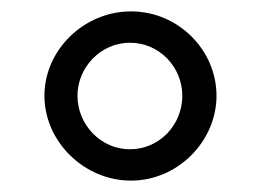

<svg xmlns="http://www.w3.org/2000/svg" viewBox="-20 -815 450 337"><path d="M116 -647C116 -697 157 -740 208 -740C260 -740 300 -697 300 -647C300 -596 260 -553 208 -553C157 -553 116 -596 116 -647ZM58 -647C58 -567 127 -498 210 -498C292 -498 360 -567 360 -647C360 -727 293 -795 210 -795C127 -795 58 -727 58 -647Z"/></svg>

Font: Bluebird
Style: LiExt
Weight: 300
Designer: Jasper
Foundry: Cannot Into Space Fonts
Version: Version 0.98